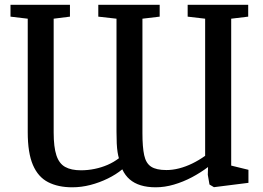

<svg xmlns="http://www.w3.org/2000/svg" viewBox="-20 -763 1090 796"><path d="M1009 -743V-694L938.5 -685.5V-76.5L1010 -59V-5L867 13L848.5 2L841.5 -38.5L842.5 -70.5Q812 -47.5 775.8 -28.2Q739.5 -9 701.2 2.2Q663 13.5 625.5 13.5Q590.5 13.5 563.5 5.2Q536.5 -3 517.5 -19.5Q498.5 -36 487 -61Q461 -39.5 426.8 -22.8Q392.5 -6 354.8 3.8Q317 13.5 279.5 13.5Q221 13.5 179.5 -7.8Q138 -29 116.5 -79Q95 -129 95 -215V-685.5L23.5 -694V-743H270V-694L202.5 -685.5V-213.5Q202.5 -153.5 213.8 -119.2Q225 -85 250 -71Q275 -57 315.5 -57Q344.5 -57 372.5 -62.8Q400.5 -68.5 426 -79.5Q451.5 -90.5 473 -107Q470 -116.5 467.5 -132Q465 -147.5 464 -168.5Q463 -189.5 463 -216.5V-685.5L387.5 -694V-743H642V-694L570.5 -685.5V-211Q570.5 -153 577.8 -119.5Q585 -86 606.5 -72Q628 -58 670 -58Q695.5 -58 722.8 -65Q750 -72 777.2 -85.2Q804.5 -98.5 830.5 -117V-685.5L758 -694V-743Z"/></svg>

Font: Merriweather 20pt
Style: Regular
Weight: 400
Version: Version 2.100